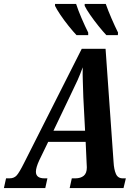

<svg xmlns="http://www.w3.org/2000/svg" viewBox="-58 -964 695 984"><path d="M-38 0 -27 -50H-9Q14 -50 27.5 -65Q41 -80 65 -128L361 -714H483L524 -134Q526 -96 536 -73Q546 -50 571 -50H587L575 0H299L310 -50H328Q355 -50 371 -63Q387 -76 387 -106Q387 -111 386.5 -117Q386 -123 386 -127L381 -237H189L143 -142Q126 -105 126 -84Q126 -50 170 -50H185L174 0ZM303 -476 216 -294H378L369 -467Q368 -511 366.5 -547Q365 -583 366 -619Q353 -583 339.5 -553Q326 -523 303 -476ZM487 -784Q470 -802 447 -830.5Q424 -859 404 -888Q384 -917 376 -934V-944H484Q496 -910 513.5 -869.5Q531 -829 547 -797L546 -784ZM334 -784Q317 -802 294 -830.5Q271 -859 251.5 -888Q232 -917 224 -934V-944H332Q343 -910 360.5 -869.5Q378 -829 394 -797V-784Z"/></svg>

Font: Noto Serif ExtraCondensed
Style: Bold Italic
Weight: 700
Width: 2
Italic angle: -12°
Designer: Monotype Design Team
Foundry: Monotype Imaging Inc.
Version: Version 2.013; ttfautohint (v1.8.4.7-5d5b)